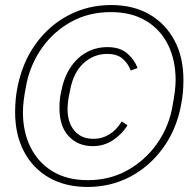

<svg xmlns="http://www.w3.org/2000/svg" viewBox="-20 -730 761 762"><path d="M328 -15Q415 -15 484.5 -53.5Q554 -92 600 -155.5Q646 -219 662 -295Q671 -342 674 -367.5Q677 -393 677 -412Q677 -492 646.5 -553Q616 -614 558.5 -648Q501 -682 420 -682Q333 -682 263.5 -644Q194 -606 148.5 -542.5Q103 -479 86 -402Q77 -357 74 -331Q71 -305 71 -285Q71 -206 101.5 -145Q132 -84 189.5 -49.5Q247 -15 328 -15ZM327 12Q240 12 175.5 -24.5Q111 -61 75.5 -128Q40 -195 40 -285Q40 -312 42.5 -337.5Q45 -363 50 -387Q70 -485 123 -557.5Q176 -630 253 -670Q330 -710 421 -710Q509 -710 573 -673Q637 -636 672.5 -569.5Q708 -503 708 -412Q708 -385 705.5 -360Q703 -335 698 -310Q679 -213 625.5 -140.5Q572 -68 495.5 -28Q419 12 327 12ZM348 -150Q290 -150 253 -189Q216 -228 216 -301Q216 -318 217.5 -334.5Q219 -351 223 -367Q233 -421 258.5 -460.5Q284 -500 322 -521.5Q360 -543 407 -543Q456 -543 485 -518Q514 -493 526 -460L499 -450Q488 -479 466 -497.5Q444 -516 405 -516Q352 -516 311.5 -479Q271 -442 258 -371L252 -341Q250 -328 249 -317.5Q248 -307 248 -299Q248 -243 275.5 -211Q303 -179 351 -179Q386 -179 414.5 -197Q443 -215 463 -248L486 -233Q466 -199 429.5 -174.5Q393 -150 348 -150Z"/></svg>

Font: IBM Plex Sans ExtraLight
Style: Italic
Weight: 250
Italic angle: -11.31°
Designer: Mike Abbink, Paul van der Laan, Pieter van Rosmalen
Foundry: Bold Monday
Version: Version 3.201